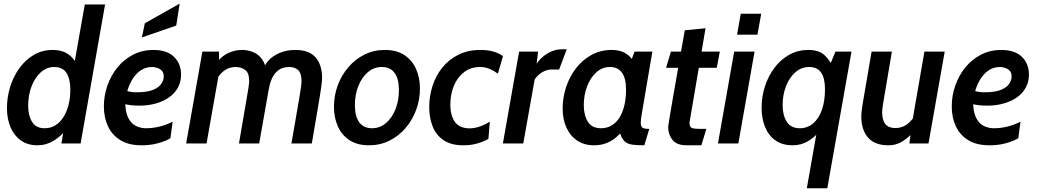

<svg xmlns="http://www.w3.org/2000/svg" viewBox="-20 -774 5594 1036"><path d="M182 10Q129 10 92.2 -16.5Q55.5 -43 36.5 -88.2Q17.5 -133.5 17.5 -190Q17.5 -249.5 35 -305.8Q52.5 -362 85 -406.8Q117.5 -451.5 162.8 -478Q208 -504.5 264 -504.5Q305.5 -504.5 334.2 -489.8Q363 -475 381 -449Q399 -423 409 -389.5L375 -396L437.5 -750H547L415 0H311.5L329 -107.5L346.5 -86Q311.5 -40 270.2 -15Q229 10 182 10ZM220.5 -82Q254 -82 279.5 -98.2Q305 -114.5 323 -143.2Q341 -172 350.2 -209.8Q359.5 -247.5 359.5 -290.5Q359.5 -347.5 339 -380Q318.5 -412.5 273 -412.5Q232 -412.5 200 -383.8Q168 -355 150 -307.5Q132 -260 132 -203.5Q132 -151 153 -116.5Q174 -82 220.5 -82Z M650.5 -287.5Q668 -281.5 682.8 -278.8Q697.5 -276 716 -276Q773.5 -276 805.5 -289Q837.5 -302 850.5 -321.8Q863.5 -341.5 863.5 -361Q863.5 -382 852.5 -393Q841.5 -404 826.8 -408.2Q812 -412.5 801 -412.5Q764 -412.5 736 -392Q708 -371.5 689.8 -338.5Q671.5 -305.5 663 -267.5L656 -231.5Q655 -174 670.5 -141.2Q686 -108.5 712 -95.2Q738 -82 767.5 -82Q806.5 -82 843.8 -91.8Q881 -101.5 911.5 -117.5L899.5 -28Q871 -11.5 831.2 -0.8Q791.5 10 744 10Q674 10 629 -18Q584 -46 562.2 -93.5Q540.5 -141 540.5 -199.5Q540.5 -258.5 559.8 -313Q579 -367.5 614.2 -410.8Q649.5 -454 698.8 -479.2Q748 -504.5 807.5 -504.5Q880.5 -504.5 918.8 -467.5Q957 -430.5 957 -370.5Q957 -332.5 940.2 -301.8Q923.5 -271 893 -249.2Q862.5 -227.5 821.5 -215.8Q780.5 -204 731 -204Q705 -204 681.5 -207Q658 -210 643 -215.5ZM745.5 -572 761.5 -648.5 949.5 -754.5 931 -636Z M984.5 0 1072 -495.5H1162L1161 -375.5L1094.5 0ZM1269.5 0Q1285 -90.5 1295 -149.2Q1305 -208 1311 -242.5Q1317 -277 1319.8 -294.8Q1322.5 -312.5 1323.5 -320.8Q1324.5 -329 1324.5 -336Q1324.5 -381.5 1302.5 -397Q1280.5 -412.5 1252 -412.5Q1221 -412.5 1197.2 -397.8Q1173.5 -383 1153.5 -354L1156.5 -445Q1180.5 -474 1214.5 -489.2Q1248.5 -504.5 1287 -504.5Q1316 -504.5 1345 -493.2Q1374 -482 1394.5 -453.8Q1415 -425.5 1419.5 -374L1440 -348L1378.5 0ZM1552.5 0Q1568 -89 1578 -147Q1588 -205 1594 -240Q1600 -275 1602.5 -293.5Q1605 -312 1606 -320.2Q1607 -328.5 1607 -334Q1607 -378 1589.5 -395.2Q1572 -412.5 1541 -412.5Q1503.5 -412.5 1481 -394.2Q1458.5 -376 1447 -349.8Q1435.5 -323.5 1431.5 -297.5L1400.5 -392Q1403.5 -418.5 1426 -444.5Q1448.5 -470.5 1486.5 -487.5Q1524.5 -504.5 1573.5 -504.5Q1647.5 -504.5 1682.8 -464.2Q1718 -424 1718 -353Q1718 -346 1717 -335.5Q1716 -325 1713.2 -304.5Q1710.5 -284 1704.5 -247Q1698.5 -210 1688.2 -150Q1678 -90 1662.5 0Z M1971.5 10Q1907.5 10 1865.5 -17.8Q1823.5 -45.5 1802.8 -92.8Q1782 -140 1782 -197.5Q1782 -258 1802.2 -313Q1822.5 -368 1859.5 -411.2Q1896.5 -454.5 1946.8 -479.5Q1997 -504.5 2056.5 -504.5Q2120.5 -504.5 2162.5 -476.5Q2204.5 -448.5 2225.2 -401.2Q2246 -354 2246 -296.5Q2246 -236 2225.5 -181Q2205 -126 2168.2 -83Q2131.5 -40 2081.2 -15Q2031 10 1971.5 10ZM1987.5 -82Q2030 -82 2062.8 -110Q2095.5 -138 2114 -184.8Q2132.5 -231.5 2132.5 -288.5Q2132.5 -348.5 2109.2 -380.5Q2086 -412.5 2040.5 -412.5Q1998 -412.5 1965.2 -384.8Q1932.5 -357 1913.8 -310.2Q1895 -263.5 1895 -206.5Q1895 -147 1918.2 -114.5Q1941.5 -82 1987.5 -82Z M2479.5 10Q2414 10 2373.5 -17.5Q2333 -45 2314.5 -91.8Q2296 -138.5 2296 -195.5Q2296 -255.5 2314 -311Q2332 -366.5 2367.2 -410Q2402.5 -453.5 2454 -479Q2505.5 -504.5 2572 -504.5Q2614 -504.5 2644.2 -495.2Q2674.5 -486 2694 -471L2666.5 -376.5Q2645 -392.5 2621 -402.5Q2597 -412.5 2570.5 -412.5Q2520.5 -412.5 2484.5 -385Q2448.5 -357.5 2429.2 -311.5Q2410 -265.5 2410 -209Q2410 -150.5 2434.8 -116Q2459.5 -81.5 2514 -81.5Q2564 -81.5 2623 -117.5L2615.5 -25Q2590.5 -10 2556 0Q2521.5 10 2479.5 10Z M2693.5 0 2781 -495.5H2883.5L2866 -351L2803.5 0ZM2859.5 -335.5 2870.5 -422Q2885 -446.5 2907.2 -466Q2929.5 -485.5 2956.2 -496.8Q2983 -508 3009.5 -508H3038L2997 -399H2956Q2936.5 -399 2917 -390Q2897.5 -381 2882.5 -366.5Q2867.5 -352 2859.5 -335.5Z M3184.5 10Q3132 10 3094.2 -15.5Q3056.5 -41 3036.2 -85.8Q3016 -130.5 3016 -188.5Q3016 -248.5 3034.8 -304.8Q3053.5 -361 3088.2 -406Q3123 -451 3171.8 -477.8Q3220.5 -504.5 3280 -504.5Q3310.5 -504.5 3334.2 -496.2Q3358 -488 3377 -469.8Q3396 -451.5 3410 -421L3370 -405.5L3404 -495.5H3500L3441.5 -151Q3437.5 -127.5 3437.5 -111.5Q3437.5 -90 3447.8 -84.2Q3458 -78.5 3483.5 -78.5L3456.5 10Q3417.5 10 3393.5 6.8Q3369.5 3.5 3355.5 -7Q3341.5 -17.5 3332 -39Q3322.5 -60.5 3312 -97L3347 -76.5Q3328.5 -53.5 3305.5 -33.8Q3282.5 -14 3253 -2Q3223.5 10 3184.5 10ZM3222.5 -82Q3256 -82 3281.5 -97.8Q3307 -113.5 3324 -141.8Q3341 -170 3349.5 -208Q3358 -246 3358 -290Q3358 -350.5 3336.2 -381.5Q3314.5 -412.5 3270.5 -412.5Q3230 -412.5 3198.2 -384.2Q3166.5 -356 3148.2 -309Q3130 -262 3130 -206.5Q3130 -152.5 3152 -117.2Q3174 -82 3222.5 -82Z M3685.5 10Q3631.5 10 3608.5 -19.2Q3585.5 -48.5 3585.5 -87Q3585.5 -90 3586.5 -98.5Q3587.5 -107 3591.8 -133Q3596 -159 3605.5 -214.2Q3615 -269.5 3631.8 -365.5Q3648.5 -461.5 3675 -610.5L3787 -621.5L3700.5 -113.5Q3700 -88 3713.8 -83.2Q3727.5 -78.5 3760.5 -78.5H3791.5L3764.5 10ZM3574 -408 3600 -495.5H3864L3847.5 -408Z M3854 0 3941.5 -495.5H4051.5L3964 0ZM3957 -587 3977 -700H4087.5L4067 -587Z M4333.5 242 4393.5 -98.5 4411 -76Q4377.5 -34 4339.8 -12Q4302 10 4257.5 10Q4201 10 4163.5 -17Q4126 -44 4107.8 -89.8Q4089.5 -135.5 4089.5 -192Q4089.5 -252.5 4107.5 -308.2Q4125.5 -364 4159 -408.5Q4192.5 -453 4239 -478.8Q4285.5 -504.5 4342 -504.5Q4397.5 -504.5 4428 -477.2Q4458.5 -450 4481.5 -398.5L4442.5 -385.5L4488 -495.5H4574.5L4444 242ZM4295.5 -82Q4337 -82 4367.8 -108.2Q4398.5 -134.5 4415 -181.8Q4431.5 -229 4431.5 -292Q4431.5 -352 4410.8 -382.2Q4390 -412.5 4346 -412.5Q4304 -412.5 4271.8 -384.2Q4239.5 -356 4221.2 -309.2Q4203 -262.5 4203 -206.5Q4203 -152 4225.2 -117Q4247.5 -82 4295.5 -82Z M4773.5 10Q4700.5 10 4664 -31.5Q4627.5 -73 4627.5 -145Q4627.5 -160 4629.8 -177.8Q4632 -195.5 4635 -215.5L4683 -495.5H4792.5L4747 -226.5Q4744 -209 4742 -194.8Q4740 -180.5 4740 -168Q4740 -83 4810.5 -83Q4840.5 -83 4864.5 -97Q4888.5 -111 4908.5 -138.5L4897.5 -50Q4871.5 -23.5 4841.8 -6.8Q4812 10 4773.5 10ZM4887 0 4899.5 -100.5 4968 -495.5H5077.5L4990 0Z M5225.5 -287.5Q5243 -281.5 5257.8 -278.8Q5272.5 -276 5291 -276Q5348.5 -276 5380.5 -289Q5412.5 -302 5425.5 -321.8Q5438.5 -341.5 5438.5 -361Q5438.5 -382 5427.5 -393Q5416.5 -404 5401.8 -408.2Q5387 -412.5 5376 -412.5Q5339 -412.5 5311 -392Q5283 -371.5 5264.8 -338.5Q5246.5 -305.5 5238 -267.5L5231 -231.5Q5230 -174 5245.5 -141.2Q5261 -108.5 5287 -95.2Q5313 -82 5342.5 -82Q5381.5 -82 5418.8 -91.8Q5456 -101.5 5486.5 -117.5L5474.5 -28Q5446 -11.5 5406.2 -0.8Q5366.5 10 5319 10Q5249 10 5204 -18Q5159 -46 5137.2 -93.5Q5115.5 -141 5115.5 -199.5Q5115.5 -258.5 5134.8 -313Q5154 -367.5 5189.2 -410.8Q5224.5 -454 5273.8 -479.2Q5323 -504.5 5382.5 -504.5Q5455.5 -504.5 5493.8 -467.5Q5532 -430.5 5532 -370.5Q5532 -332.5 5515.2 -301.8Q5498.5 -271 5468 -249.2Q5437.5 -227.5 5396.5 -215.8Q5355.5 -204 5306 -204Q5280 -204 5256.5 -207Q5233 -210 5218 -215.5Z"/></svg>

Font: Cabin SemiCondensedSemiBold
Style: Italic
Weight: 600
Width: 4
Italic angle: -10°
Designer: Pablo Impallari
Foundry: Pablo Impallari. http://www.impallari.com Igino Marini. http://www.ikern.com
Version: Version 3.001